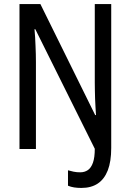

<svg xmlns="http://www.w3.org/2000/svg" viewBox="-20 -734 643 946"><path d="M381 192Q362 192 345.5 189.5Q329 187 315 181V105Q328 109 343 112Q358 115 375 115Q397 115 413 104Q429 93 438 67.5Q447 42 447 -1L154 -590H150Q152 -572 153 -551Q154 -530 155 -509Q156 -488 156.5 -467Q157 -446 157 -428V0H76V-714H179L449 -167H453Q452 -186 450.5 -206.5Q449 -227 448.5 -247.5Q448 -268 447.5 -288Q447 -308 447 -327V-714H528V-5Q528 62 511 105.5Q494 149 461.5 170.5Q429 192 381 192Z"/></svg>

Font: Noto Sans Display Condensed
Style: Regular
Weight: 400
Width: 3
Designer: Monotype Design Team
Foundry: Monotype Imaging Inc.
Version: Version 2.003